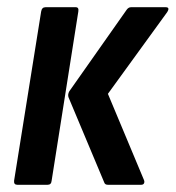

<svg xmlns="http://www.w3.org/2000/svg" viewBox="-20 -512 487 532"><path d="M279 0Q271 0 269 -6L170 -242Q167 -250 172 -259L331 -485Q336 -492 343 -492H439Q452 -492 443 -478L279 -252L379 -13Q381 -8 379 -4Q377 0 371 0ZM28 0Q18 0 19 -11L94 -480Q96 -492 106 -492H190Q199 -492 197 -480L123 -11Q122 0 112 0Z"/></svg>

Font: Sofia Sans Condensed
Style: Bold Italic
Weight: 700
Italic angle: -9°
Version: Version 4.100